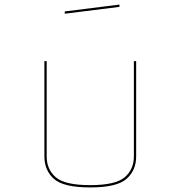

<svg xmlns="http://www.w3.org/2000/svg" viewBox="-20 -897 786 839"><path d="M174 -630H184V-213Q184 -157 223.5 -122.5Q263 -88 374 -88Q485 -88 525 -122.5Q565 -157 565 -213V-630H575V-213Q575 -153 533 -115.5Q491 -78 374 -78Q257 -78 215.5 -115.5Q174 -153 174 -213ZM263 -847 502 -877V-867L263 -837Z"/></svg>

Font: Bungee Hairline
Style: Regular
Weight: 400
Designer: David Jonathan Ross
Foundry: David Jonathan Ross
Version: Version 1.001;PS 1.0;hotconv 1.0.72;makeotf.lib2.5.5900